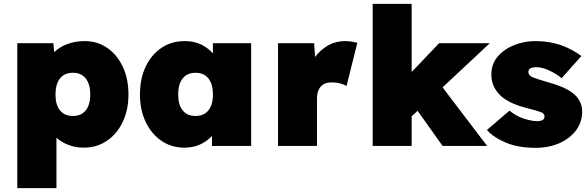

<svg xmlns="http://www.w3.org/2000/svg" viewBox="-20 -760 3062 1000"><path d="M70 220V-535H258L262 -488Q289 -515 330.5 -530.5Q372 -546 421 -546Q487 -546 538.5 -510.5Q590 -475 619.5 -412.5Q649 -350 649 -268Q649 -187 619 -124.5Q589 -62 536.5 -26.5Q484 9 416 9Q374 9 337 -5Q300 -19 274 -43V220ZM360 -156Q403 -156 426.5 -185Q450 -214 450 -268Q450 -322 426.5 -351.5Q403 -381 360 -381Q316 -381 292.5 -351.5Q269 -322 269 -268Q269 -214 292.5 -185Q316 -156 360 -156Z M940 9Q873 9 821 -26.5Q769 -62 739 -124.5Q709 -187 709 -268Q709 -350 738.5 -412.5Q768 -475 820.5 -510.5Q873 -546 942 -546Q991 -546 1027 -528.5Q1063 -511 1089 -482V-535H1288V0H1084V-52Q1058 -24 1022 -7.5Q986 9 940 9ZM998 -156Q1042 -156 1065.5 -185Q1089 -214 1089 -268Q1089 -322 1065.5 -351.5Q1042 -381 998 -381Q955 -381 931.5 -351.5Q908 -322 908 -268Q908 -214 931.5 -185Q955 -156 998 -156Z M1428 0V-535H1616L1621 -463Q1649 -501 1689 -523.5Q1729 -546 1776 -546Q1794 -546 1810 -543.5Q1826 -541 1841 -537L1785 -312Q1775 -319 1753.5 -325Q1732 -331 1707 -331Q1670 -331 1650.5 -309Q1631 -287 1631 -248V0Z M1921 0V-740H2124V-385L2267 -535H2531L2285 -305L2517 0H2285L2155 -183L2124 -154V0Z M2768 10Q2681 10 2616.5 -16.5Q2552 -43 2516 -83L2634 -184Q2666 -156 2707.5 -142.5Q2749 -129 2777 -129Q2816 -129 2816 -153Q2816 -168 2800 -175Q2783 -182 2717 -199Q2678 -209 2645.5 -224Q2613 -239 2590 -259Q2566 -281 2552.5 -309Q2539 -337 2539 -372Q2539 -426 2572 -465Q2605 -504 2657.5 -525Q2710 -546 2768 -546Q2841 -546 2901 -525Q2961 -504 3008 -468L2905 -353Q2880 -374 2842.5 -392Q2805 -410 2773 -410Q2732 -410 2732 -385Q2732 -368 2753 -358Q2762 -354 2783.5 -347Q2805 -340 2847 -328Q2892 -315 2926.5 -298Q2961 -281 2982 -258Q2996 -242 3004 -222Q3012 -202 3012 -179Q3012 -124 2980.5 -81.5Q2949 -39 2894 -14.5Q2839 10 2768 10Z"/></svg>

Font: Lexend Black
Style: Regular
Weight: 900
Designer: Bonnie Shaver-Troup, Thomas Jockin
Foundry: Lexend
Version: Version 1.007; ttfautohint (v1.8.3)